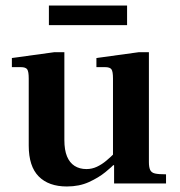

<svg xmlns="http://www.w3.org/2000/svg" viewBox="-20 -664 651 695"><path d="M222 11Q156 11 120 -25.5Q84 -62 84 -137V-380Q84 -405 78.5 -413Q73 -421 55 -421H23V-454L176 -475H213V-157Q213 -121 222.5 -98Q232 -75 250 -63.5Q268 -52 293 -52Q313 -52 331 -60.5Q349 -69 365 -82.5Q381 -96 395 -110L397 -73Q386 -61 361.5 -41Q337 -21 302 -5Q267 11 222 11ZM393 0V-66H389V-380Q389 -405 383.5 -413Q378 -421 360 -421H329V-454L482 -475H519V-77Q519 -59 523.5 -49Q528 -39 541 -36Q554 -33 581 -33V0ZM157 -573V-644H440V-573Z"/></svg>

Font: Frank Ruhl Libre SemiBold
Style: Regular
Weight: 600
Designer: Yanek Iontef
Foundry: Fontef
Version: Version 6.003;gftools[0.9.30]